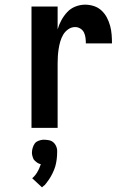

<svg xmlns="http://www.w3.org/2000/svg" viewBox="-20 -548 540 823"><path d="M115 0V-520H227V-422Q233 -443 243.5 -462Q254 -481 268.5 -496.5Q283 -512 303.5 -520Q324 -528 345 -528Q364 -528 382.5 -522Q401 -516 415 -503Q429 -490 438 -473Q447 -456 452 -437.5Q457 -419 458.5 -400Q460 -381 460 -362H348Q348 -374 346.5 -386Q345 -398 340 -408.5Q335 -419 324.5 -425.5Q314 -432 302 -432Q286 -432 272.5 -422.5Q259 -413 251 -399.5Q243 -386 238.5 -370.5Q234 -355 231.5 -339Q229 -323 228 -307.5Q227 -292 227 -276V0ZM160 255 118 216Q122 213 125.5 209Q129 205 132 201.5Q135 198 137.5 193.5Q140 189 142.5 185Q145 181 147.5 175Q150 169 151 166L155 156Q151 155 147.5 153.5Q144 152 140.5 150Q137 148 134 145Q131 142 128 139.5Q125 137 123.5 133.5Q122 130 120.5 126Q119 122 118 117Q117 112 117 110V104Q117 99 118 94Q119 89 120.5 84.5Q122 80 124 75.5Q126 71 129 67Q132 63 135.5 60.5Q139 58 143.5 56Q148 54 154.5 52.5Q161 51 163 51H171Q175 51 179 51.5Q183 52 186.5 52.5Q190 53 194 54Q198 55 201.5 57Q205 59 208 61.5Q211 64 213.5 67Q216 70 218 73.5Q220 77 221.5 80.5Q223 84 224 89Q225 94 225 96V104Q225 112 224.5 119.5Q224 127 223 135Q222 143 220.5 150.5Q219 158 217 165Q215 172 212 179.5Q209 187 205.5 194Q202 201 198.5 207.5Q195 214 190.5 220.5Q186 227 180 235Q174 243 172 245L168 248Z"/></svg>

Font: Iosevka Custom
Style: Bold
Weight: 700
Monospace: yes
Designer: Belleve Invis
Foundry: Belleve Invis
Version: Version 30.3.3; ttfautohint (v1.8.3)